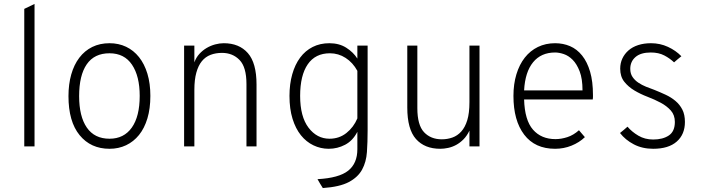

<svg xmlns="http://www.w3.org/2000/svg" viewBox="-20 -742 3560 973"><path d="M103 0V-697L155 -722V0Z M535 -39Q608 -39 648 -95.5Q688 -152 688 -256Q688 -356 649 -414Q610 -472 535 -472Q458 -472 419.5 -416Q381 -360 381 -255Q381 -152 420 -95.5Q459 -39 535 -39ZM535 -523Q581 -523 619 -505Q657 -487 684.5 -452.5Q712 -418 727 -368.5Q742 -319 742 -256Q742 -192 727 -142Q712 -92 684.5 -58Q657 -24 619 -6Q581 12 535 12Q440 12 383.5 -57Q327 -126 327 -255Q327 -315 341 -364.5Q355 -414 382 -449.5Q409 -485 447.5 -504Q486 -523 535 -523Z M965 -426Q974 -451 990.5 -469Q1007 -487 1027.5 -499Q1048 -511 1070.5 -517Q1093 -523 1114 -523Q1192 -523 1236 -473Q1280 -423 1280 -314V0H1229V-316Q1229 -402 1194 -438Q1159 -474 1105 -474Q1073 -474 1047 -464Q1021 -454 1003 -432Q985 -410 975 -374Q965 -338 965 -287V0H913V-511H965Z M1589 166Q1698 160 1744.5 123Q1791 86 1791 14V-74Q1768 -29 1729 -8.5Q1690 12 1646 12Q1605 12 1568.5 -5.5Q1532 -23 1505 -56.5Q1478 -90 1462.5 -140Q1447 -190 1447 -256Q1447 -316 1461 -365.5Q1475 -415 1501 -450Q1527 -485 1564.5 -504Q1602 -523 1649 -523Q1699 -523 1735 -500Q1771 -477 1791 -445V-511H1843V-81Q1843 -22 1839.5 28.5Q1836 79 1815 117.5Q1794 156 1748 180.5Q1702 205 1616 211Q1609 200 1602 188.5Q1595 177 1589 166ZM1650 -39Q1699 -39 1735.5 -68Q1772 -97 1791 -142V-383Q1768 -425 1731.5 -448.5Q1695 -472 1652 -472Q1578 -472 1539.5 -416Q1501 -360 1501 -256Q1501 -151 1543.5 -95Q1586 -39 1650 -39Z M2359 0V-80Q2346 -53 2328.5 -35.5Q2311 -18 2291.5 -7.5Q2272 3 2251 7.5Q2230 12 2211 12Q2132 12 2088 -37.5Q2044 -87 2044 -197V-511H2095V-194Q2095 -108 2129 -72Q2163 -36 2219 -36Q2247 -36 2272.5 -45Q2298 -54 2317.5 -75.5Q2337 -97 2348 -133Q2359 -169 2359 -224V-511H2410V0Z M2636 -238Q2639 -133 2681 -85Q2723 -37 2795 -37Q2824 -37 2855 -47Q2886 -57 2914 -82Q2922 -73 2929 -64.5Q2936 -56 2944 -47Q2916 -20 2876.5 -4Q2837 12 2793 12Q2691 12 2636.5 -59.5Q2582 -131 2582 -256Q2582 -316 2597 -365.5Q2612 -415 2639.5 -450Q2667 -485 2706 -504Q2745 -523 2793 -523Q2834 -523 2869 -508Q2904 -493 2930 -460.5Q2956 -428 2970.5 -378.5Q2985 -329 2985 -260Q2985 -255 2985 -249.5Q2985 -244 2984 -238ZM2793 -476Q2722 -476 2681.5 -426.5Q2641 -377 2636 -284H2932Q2932 -343 2917.5 -380.5Q2903 -418 2882 -439Q2861 -460 2837 -468Q2813 -476 2793 -476Z M3396 -426Q3375 -446 3346.5 -461Q3318 -476 3278 -476Q3227 -476 3200.5 -453Q3174 -430 3174 -393Q3174 -369 3185.5 -352Q3197 -335 3215 -323Q3233 -311 3254 -302.5Q3275 -294 3295 -287Q3325 -275 3353 -262Q3381 -249 3403 -230.5Q3425 -212 3438 -186.5Q3451 -161 3451 -124Q3451 -61 3409.5 -24.5Q3368 12 3290 12Q3235 12 3192 -10.5Q3149 -33 3122 -68Q3141 -83 3160 -100Q3182 -74 3215 -54.5Q3248 -35 3290 -35Q3339 -35 3369.5 -55.5Q3400 -76 3400 -124Q3400 -159 3379.5 -182Q3359 -205 3328 -221.5Q3297 -238 3261.5 -251.5Q3226 -265 3195 -283.5Q3164 -302 3143.5 -328Q3123 -354 3123 -394Q3123 -422 3134 -445.5Q3145 -469 3165 -486.5Q3185 -504 3214 -513.5Q3243 -523 3279 -523Q3325 -523 3365 -504.5Q3405 -486 3433 -457Q3423 -449 3414 -441.5Q3405 -434 3396 -426Z"/></svg>

Font: Transpass ExtraLight
Style: Regular
Weight: 200
Designer: Delve Withrington
Foundry: Delve Fonts
Version: Version 1.001;December 18, 2019;FontCreator 12.0.0.2547 64-b